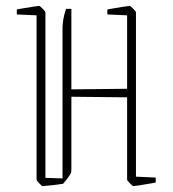

<svg xmlns="http://www.w3.org/2000/svg" viewBox="-20 -621 585 651"><path d="M104 -569 37 -572V-589Q43 -590 60 -593Q77 -596 93.5 -598.5Q110 -601 113 -601Q115 -601 124.5 -591.5Q134 -582 134 -579V-18L192 -16V-529Q192 -537 194.5 -554Q197 -571 204 -591H222V-318L411 -320V-569L344 -572V-589Q350 -590 367 -593Q384 -596 400.5 -598.5Q417 -601 420 -601Q422 -601 431.5 -591.5Q441 -582 441 -579V-22L508 -19V-2Q502 -1 485 2Q468 5 452 7.5Q436 10 432 10Q430 10 420.5 0.5Q411 -9 411 -12V-291L222 -293V-48Q222 -40 220.5 -35Q219 -30 208 -15L194 2Q176 5 152.5 7.5Q129 10 124 10Q122 10 113 0.5Q104 -9 104 -12Z"/></svg>

Font: Grenze Gotisch Thin
Style: Regular
Weight: 100
Designer: Renata Polastri
Foundry: Omnibus-Type
Version: Version 1.001